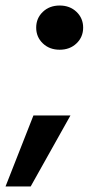

<svg xmlns="http://www.w3.org/2000/svg" viewBox="-49 -553 351 695"><path d="M167 -373Q130 -373 106 -396Q82 -419 82 -453Q82 -487 106 -510Q130 -533 167 -533Q204 -533 228 -510Q252 -487 252 -453Q252 -419 228 -396Q204 -373 167 -373ZM-29 122 72 -135H206L62 122Z"/></svg>

Font: DM Sans 10pt ExtraBold
Style: Italic
Weight: 800
Italic angle: -10°
Version: Version 4.004;gftools[0.9.30]